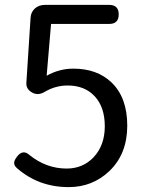

<svg xmlns="http://www.w3.org/2000/svg" viewBox="-20 -753 595 786"><path d="M261 13Q138 13 49 -65Q37 -76 38 -87Q38 -96 49 -111Q73 -143 100 -119Q169 -63 253 -63Q319 -63 363 -109Q409 -158 409 -236Q409 -314 368 -358.5Q327 -403 257 -403Q207 -403 163 -377Q135 -360 110 -375L107 -377Q86 -391 88 -415L105 -678Q106 -703 122.5 -718Q139 -733 164 -733H287H427Q466 -733 466 -694Q466 -655 427 -655H189L171 -443Q223 -472 280 -472Q377 -472 436 -416Q501 -354 501 -238.5Q501 -123 428 -53Q359 13 261 13Z"/></svg>

Font: GenSenRounded JP R
Style: Regular
Weight: 400
Version: Version 1.501;PS 1;hotconv 16.6.51;makeotf.lib2.5.65220